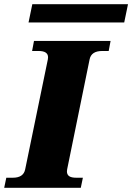

<svg xmlns="http://www.w3.org/2000/svg" viewBox="-45 -895 630 915"><path d="M109 -875H565L547 -788H91ZM-15 -48H16Q67 -48 75 -88L183 -612Q184 -616 184 -622Q184 -652 139 -652H108L117 -700H482L473 -652H442Q390 -652 382 -612L275 -88Q274 -84 274 -78Q274 -63 284.5 -55.5Q295 -48 319 -48H350L340 0H-25Z"/></svg>

Font: Taviraj Black
Style: Italic
Weight: 900
Italic angle: -12°
Designer: Katatrad Team
Foundry: CadsonDemak
Version: Version 1.001